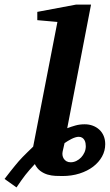

<svg xmlns="http://www.w3.org/2000/svg" viewBox="-99 -757 480 839"><path d="M275.9 -118.2Q275.9 -124.5 274.7 -131.6Q273.4 -138.7 270 -144.8Q266.6 -150.9 260.5 -155Q254.4 -159.2 245.1 -159.2Q237.8 -159.2 229.5 -156.5Q221.2 -153.8 213.1 -149.7Q205.1 -145.5 197.3 -140.9Q189.5 -136.2 183.1 -131.8L174.8 -95.2Q172.9 -86.9 174.1 -78.6Q175.3 -70.3 179.7 -63.5Q184.1 -56.6 191.7 -52.2Q199.2 -47.9 210 -47.9Q222.7 -47.9 234.6 -53.7Q246.6 -59.6 255.6 -69.1Q264.6 -78.6 270.3 -91.3Q275.9 -104 275.9 -118.2ZM360.8 -127Q360.8 -98.1 346.9 -73Q333 -47.9 308.1 -28.8Q283.2 -9.8 248.8 1.2Q214.4 12.2 173.8 12.2Q159.7 12.2 142.8 11.5Q126 10.7 109.1 5.9Q92.3 1 77.6 -9.8Q63 -20.5 53.2 -40Q39.1 -24.9 29.8 -14.2Q20.5 -3.4 12 7.3Q3.4 18.1 -5.4 30.8Q-14.2 43.5 -26.9 62L-79.1 24.9Q-64.5 5.9 -53.5 -8.1Q-42.5 -22 -33.7 -32.7Q-24.9 -43.5 -17.1 -52.5Q-9.3 -61.5 -0.2 -70.8Q8.8 -80.1 19.8 -90.8Q30.8 -101.6 45.9 -116.2L151.9 -661.1L64 -668.9V-705.1L232.9 -736.8H298.8L194.8 -196.8Q211.4 -203.1 230.2 -208.5Q249 -213.9 271 -213.9Q290 -213.9 306.4 -207.8Q322.8 -201.7 335 -190.4Q347.2 -179.2 354 -163.1Q360.8 -147 360.8 -127Z"/></svg>

Font: Charis SIL
Style: Bold Italic
Weight: 700
Italic angle: -11°
Foundry: SIL International
Version: Version 4.112